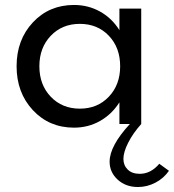

<svg xmlns="http://www.w3.org/2000/svg" viewBox="-20 -500 701 774"><path d="M278.3 -480Q335.4 -480 383.3 -453.4Q431.2 -426.8 461.4 -378.4V-465.3H549.3V0Q516.1 37.1 496.8 75.2Q477.5 113.3 477.5 140.6Q477.5 166.5 494.9 183.6Q512.2 200.7 543.5 200.7Q587.9 200.7 622.1 160.2L661.1 188.5Q640.1 218.8 606.7 236.3Q573.2 253.9 536.1 253.9Q486.8 253.9 454.3 224.1Q421.9 194.3 421.9 151.9Q421.9 88.4 503.4 0H461.4V-87.4Q430.7 -39.1 383.1 -12.2Q335.4 14.6 278.3 14.6Q178.2 14.6 112.5 -55.9Q46.9 -126.5 46.9 -232.9Q46.9 -339.4 112.5 -409.7Q178.2 -480 278.3 -480ZM464.4 -232.9Q464.4 -308.1 418.7 -356Q373 -403.8 301.8 -403.8Q230.5 -403.8 184.6 -355.7Q138.7 -307.6 138.7 -232.9Q138.7 -158.2 184.6 -110.1Q230.5 -62 301.8 -62Q373 -62 418.7 -110.1Q464.4 -158.2 464.4 -232.9Z"/></svg>

Font: Spartan MB Med
Style: Regular
Weight: 500
Designer: Matt Bailey, Mirko Velimirovic
Foundry: Matt Bailey
Version: Version 1.005